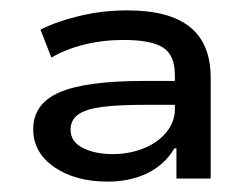

<svg xmlns="http://www.w3.org/2000/svg" viewBox="-20 -734 481 370"><path d="M188 -384Q125 -384 84.5 -412Q44 -440 44 -485Q44 -534 94.5 -556Q145 -578 257 -578H326V-532H258Q209 -532 177.5 -528Q146 -524 131 -513.5Q116 -503 116 -484Q116 -461 139.5 -449Q163 -437 197 -437Q229 -437 256.5 -448Q284 -459 300.5 -479Q317 -499 317 -524V-589Q317 -628 294 -642.5Q271 -657 218 -657Q178 -657 142 -648Q106 -639 79 -623L58 -677Q90 -693 134 -703.5Q178 -714 226 -714Q306 -714 346 -682Q386 -650 386 -584V-390H320V-448H316Q297 -416 263.5 -400Q230 -384 188 -384Z"/></svg>

Font: Nunito Sans 7pt Expanded
Style: Regular
Weight: 400
Width: 7
Designer: Vernon Adams
Foundry: Vernon Adams
Version: Version 3.101;gftools[0.9.27]